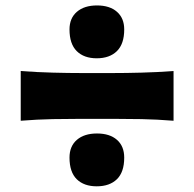

<svg xmlns="http://www.w3.org/2000/svg" viewBox="-20 -692 700 692"><path d="M328.6 -481.9Q282.7 -481.9 256.6 -507.8Q230.5 -533.7 230.5 -585.9Q230.5 -626.5 257.1 -649.4Q283.7 -672.4 329.6 -672.4Q375.5 -672.4 401.6 -649.4Q427.7 -626.5 427.7 -585.9Q427.7 -533.7 401.4 -507.8Q375 -481.9 328.6 -481.9ZM54.7 -256.8V-436Q114.7 -431.6 170.7 -430.2Q226.6 -428.7 275.9 -428.7H384.3Q433.6 -428.7 489.5 -430.2Q545.4 -431.6 605.5 -436V-256.8Q545.4 -261.7 489.5 -262.7Q433.6 -263.7 384.3 -263.7H275.9Q226.6 -263.7 170.7 -262.7Q114.7 -261.7 54.7 -256.8ZM328.6 -20.5Q282.7 -20.5 256.6 -46.1Q230.5 -71.8 230.5 -124Q230.5 -165 257.1 -188Q283.7 -210.9 329.6 -210.9Q375.5 -210.9 401.6 -188Q427.7 -165 427.7 -124Q427.7 -71.8 401.4 -46.1Q375 -20.5 328.6 -20.5Z"/></svg>

Font: Pinar DS1 ExtraBold
Style: Regular
Weight: 800
Designer: Amin Abedi
Version: Version 3.000